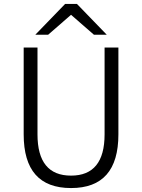

<svg xmlns="http://www.w3.org/2000/svg" viewBox="-20 -941 720 973"><path d="M456 -765 340 -866 224 -765H159L310 -921H370L521 -765ZM100 -260V-700H170V-260Q170 -51 340 -51Q510 -51 510 -260V-700H580V-260Q580 12 340 12Q100 12 100 -260Z"/></svg>

Font: Overpass Light
Style: Regular
Weight: 300
Designer: Delve Withrington, Thomas Jockin
Foundry: Delve Fonts
Version: Version 3.000;DELV;Overpass